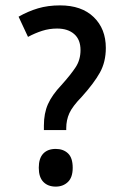

<svg xmlns="http://www.w3.org/2000/svg" viewBox="-20 -681 446 713"><path d="M203 -661Q283 -661 328 -617.5Q373 -574 373 -503Q373 -451 351 -411.5Q329 -372 284 -322Q249 -286 237.5 -260.5Q226 -235 226 -205V-198H143V-215Q143 -260 158 -294Q173 -328 208 -365Q243 -404 261 -431.5Q279 -459 279 -495Q279 -534 255.5 -554.5Q232 -575 192 -575Q163 -575 136.5 -566.5Q110 -558 84 -544L49 -619Q84 -639 121 -650Q158 -661 203 -661ZM187 12Q158 12 141 -5.5Q124 -23 124 -58Q124 -93 140.5 -110.5Q157 -128 187 -128Q215 -128 232.5 -111.5Q250 -95 250 -58Q250 -22 232 -5Q214 12 187 12Z"/></svg>

Font: Noto Sans Telugu Condensed Medium
Style: Regular
Weight: 500
Width: 3
Designer: Jelle Bosma - Monotype Design Team
Foundry: Monotype Imaging Inc.
Version: Version 2.005; ttfautohint (v1.8.4.7-5d5b)